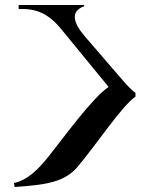

<svg xmlns="http://www.w3.org/2000/svg" viewBox="-20 -742 603 771"><path d="M36 -7 39 9C160 0 239 -8 294 -75C371 -167 469 -316 524 -354V-369C505 -382 483 -408 462 -432L319 -598C276 -649 260 -696 318 -717V-722H55V-706C125 -708 174 -690 230 -620L416 -393C350 -348 243 -199 173 -111C133 -62 93 -20 36 -7Z"/></svg>

Font: Sinistre
Style: Bold
Weight: 700
Designer: Jules Durand
Foundry: Collletttivo
Version: Version 69.420;Glyphs 3.2 (3217)